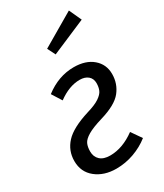

<svg xmlns="http://www.w3.org/2000/svg" viewBox="-201 -875 824 966"><g transform="rotate(-30 210.5 -392.5)"><path d="M398 -412Q398 -356 364 -313Q330 -270 238 -243Q181 -226 152.5 -209Q124 -192 115.5 -174Q107 -156 107 -129Q107 -98 127 -79.5Q147 -61 185 -61Q258 -61 330 -114L371 -55Q332 -24 282 -6Q232 12 179 12Q108 12 61 -25.5Q14 -63 14 -127Q14 -187 54.5 -231Q95 -275 195 -306Q243 -320 267.5 -336.5Q292 -353 299.5 -370.5Q307 -388 307 -411Q307 -438 289 -453Q271 -468 241 -468Q180 -468 116 -421L80 -478Q158 -538 247 -538Q316 -538 357 -503Q398 -468 398 -412ZM402 -725 201 -639 178 -685 369 -797Z"/></g></svg>

Font: Fira Sans Condensed
Style: Italic
Weight: 400
Width: 3
Italic angle: -8°
Designer: bBox Type GmbH & Carrois Corporate GbR & Edenspiekermann AG
Foundry: bBox Type GmbH & Carrois Corporate GbR & Edenspiekermann AG
Version: Version 4.301